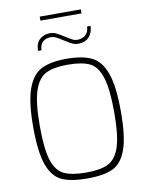

<svg xmlns="http://www.w3.org/2000/svg" viewBox="-107 -1096 894 1177"><g transform="rotate(-10 339.5 -508.0)"><path d="M67 -362Q67 -519 97 -600.5Q127 -682 184.5 -710.5Q242 -739 340 -739Q440 -739 497.5 -710.5Q555 -682 584 -601Q613 -520 613 -362Q613 -205 584 -125.5Q555 -46 498 -20Q441 6 340 6Q239 6 182 -20Q125 -46 96 -125.5Q67 -205 67 -362ZM572 -362Q572 -511 548.5 -583.5Q525 -656 477.5 -679Q430 -702 340 -702Q255 -702 206.5 -678.5Q158 -655 133 -582Q108 -509 108 -362Q108 -219 130 -149Q152 -79 200 -55Q248 -31 340 -31Q429 -31 477 -55Q525 -79 548.5 -149.5Q572 -220 572 -362ZM224 -1022H480V-997H224ZM267 -911Q289 -911 308 -901.5Q327 -892 355 -874Q382 -857 396.5 -849.5Q411 -842 428 -842Q459 -842 479 -860.5Q499 -879 499 -912H521Q520 -869 495.5 -843Q471 -817 428 -817Q408 -817 390 -826Q372 -835 345 -852Q318 -870 301.5 -878Q285 -886 267 -886Q238 -886 219 -869Q200 -852 199 -817H177Q178 -866 204.5 -888.5Q231 -911 267 -911Z"/></g></svg>

Font: Exo ExtraLight
Style: Regular
Weight: 275
Designer: Natanael Gama
Foundry: Natanael Gama
Version: Version 1.500; ttfautohint (v1.6)